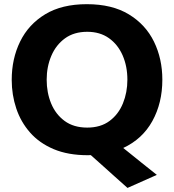

<svg xmlns="http://www.w3.org/2000/svg" viewBox="-20 -748 854 942"><path d="M410.5 13.5Q314 13.5 243.5 -16.2Q173 -46 127.5 -97.8Q82 -149.5 59.8 -216Q37.5 -282.5 37.5 -356Q37.5 -460 78.8 -544.2Q120 -628.5 201.8 -678Q283.5 -727.5 406 -727.5Q530 -727.5 612.2 -677.5Q694.5 -627.5 735.5 -543.5Q776.5 -459.5 776.5 -357Q776.5 -242.5 727.5 -154Q678.5 -65.5 584.5 -22L606.5 -4.5Q641.5 24 676 51.5Q710.5 78.5 749.5 110L605.5 174Q574.5 146.5 545 120Q515 93 486 67L425.5 13Q418 13.5 410.5 13.5ZM408 -122Q474 -122 517.8 -154.8Q561.5 -187.5 583.2 -241Q605 -294.5 605 -357Q605 -422.5 581.8 -476Q558.5 -529.5 514.5 -560.8Q470.5 -592 408 -592Q343 -592 298.8 -559.8Q254.5 -527.5 231.8 -474Q209 -420.5 209 -357Q209 -293.5 231 -240.2Q253 -187 297.2 -154.5Q341.5 -122 408 -122Z"/></svg>

Font: Heraclito
Style: Bold
Weight: 700
Designer: Kostas Bartsokas (font) & Cristiano Sobral (main changes)
Foundry: Kostas Bartsokas (font) & Cristiano Sobral (main changes)
Version: Version 1.00;July 8, 2020;FontCreator 13.0.0.2655 64-bit